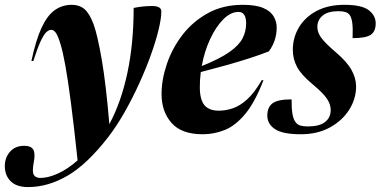

<svg xmlns="http://www.w3.org/2000/svg" viewBox="-110 -545 1582 798"><path d="M28.5 -291.5H20.5Q39 -379 63 -430.2Q87 -481.5 118 -503.2Q149 -525 188.5 -525Q220 -525 241 -507.2Q262 -489.5 279 -444Q295 -400.5 312.8 -298Q330.5 -195.5 344.5 -29Q393.5 -120 419.5 -242.2Q445.5 -364.5 445.5 -512Q483.5 -520 522 -520Q560.5 -520 560.5 -497.5Q560.5 -468.5 549 -421Q537.5 -373.5 516.8 -315.8Q496 -258 468 -196.8Q440 -135.5 407.5 -78.2Q375 -21 340 24.5Q252 138 170.8 185.2Q89.5 232.5 7 232.5Q-42 232.5 -66 208Q-90 183.5 -90 145Q-90 110.5 -68.5 85.8Q-47 61 -9.5 61Q20 61 28.8 77.8Q37.5 94.5 30 131.5Q23 169 30.5 181.8Q38 194.5 58.5 194.5Q90 194.5 130.2 176.5Q170.5 158.5 212.5 121.5Q197.5 -20 185 -116.2Q172.5 -212.5 161.8 -271.8Q151 -331 141.5 -361.5Q130.5 -398 121.5 -409.5Q112.5 -421 103 -421Q93 -421 82.5 -411.2Q72 -401.5 59 -373.8Q46 -346 28.5 -291.5Z M985 -211.5Q949.5 -119.5 909 -71Q868.5 -22.5 824.2 -4.8Q780 13 732.5 13Q644.5 13 603 -34Q561.5 -81 561.5 -154Q561.5 -214 583.5 -279Q605.5 -344 648.2 -399.8Q691 -455.5 754 -490.2Q817 -525 899 -525Q954 -525 984.8 -511.5Q1015.5 -498 1027.8 -476.2Q1040 -454.5 1040 -430.5Q1040 -375.5 1007.5 -331.5Q976.5 -319 930.2 -304Q884 -289 830.5 -274Q777 -259 724.5 -245.5Q720.5 -213.5 720.5 -182.5Q720.5 -131.5 739.5 -108.2Q758.5 -85 799.5 -85Q828.5 -85 858 -95Q887.5 -105 917.5 -132.2Q947.5 -159.5 978 -212ZM881 -495.5Q849 -495.5 818.2 -464.8Q787.5 -434 763.5 -382.8Q739.5 -331.5 728.5 -270.5Q803.5 -300.5 843.2 -328.5Q883 -356.5 898 -385.5Q913 -414.5 913 -447.5Q913 -495.5 881 -495.5Z M1102 -132Q1101 -60.5 1117.5 -38.5Q1125.5 -27 1138.2 -23.2Q1151 -19.5 1169 -19.5Q1217.5 -19.5 1241 -37.8Q1264.5 -56 1264.5 -88Q1264.5 -110.5 1249.5 -133.8Q1234.5 -157 1188.5 -195.5Q1142 -234 1124.5 -267Q1107 -300 1107 -337.5Q1107 -389 1132.8 -431.8Q1158.5 -474.5 1206.5 -499.8Q1254.5 -525 1321 -525Q1393.5 -525 1422.5 -502.8Q1451.5 -480.5 1451.5 -447.5Q1451.5 -414.5 1431 -400.5Q1410.5 -386.5 1355.5 -386.5Q1357 -428.5 1354.2 -449.2Q1351.5 -470 1344.5 -481Q1337.5 -491.5 1325.8 -495Q1314 -498.5 1296 -498.5Q1253 -498.5 1231 -480.2Q1209 -462 1209 -433Q1209 -411 1224.5 -389Q1240 -367 1285.5 -328Q1331.5 -289 1350.8 -254.5Q1370 -220 1370 -185.5Q1370 -134.5 1341.5 -89.2Q1313 -44 1261.5 -15.5Q1210 13 1140.5 13Q1065.5 13 1033.2 -8.2Q1001 -29.5 1001 -64.5Q1001 -99.5 1023 -115.8Q1045 -132 1102 -132Z"/></svg>

Font: Newsreader Display
Style: Bold Italic
Weight: 700
Italic angle: -17°
Designer: Hugues Gentile
Foundry: Production Type
Version: Version 1.001